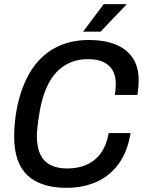

<svg xmlns="http://www.w3.org/2000/svg" viewBox="-20 -890 688 922"><path d="M300 12Q176 12 112 -48Q48 -108 48 -234Q48 -265 51 -298Q54 -331 60 -364Q80 -469 125 -544Q170 -619 241.5 -658.5Q313 -698 408 -698Q480 -698 533.5 -677Q587 -656 616.5 -613Q646 -570 646 -504Q646 -488 644.5 -470.5Q643 -453 640 -434H531Q534 -449 535 -462Q536 -475 536 -487Q536 -527 520 -553.5Q504 -580 474.5 -593Q445 -606 402 -606Q356 -606 318 -590Q280 -574 251 -543Q222 -512 202.5 -467Q183 -422 172 -363Q168 -339 165 -320.5Q162 -302 160.5 -287Q159 -272 158 -260.5Q157 -249 157 -238Q157 -183 173.5 -148.5Q190 -114 222.5 -97.5Q255 -81 303 -81Q356 -81 397 -99.5Q438 -118 465 -156Q492 -194 502 -251H607Q592 -160 549 -102Q506 -44 442 -16Q378 12 300 12ZM379 -738 478 -870H586V-867L463 -738Z"/></svg>

Font: Archivo SemiCondensed Medium
Style: Italic
Weight: 500
Width: 4
Italic angle: -10°
Designer: Hector Gatti
Foundry: Omnibus-Type
Version: Version 2.001